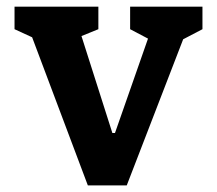

<svg xmlns="http://www.w3.org/2000/svg" viewBox="-20 -564 660 584"><path d="M61.8 -492.9 106.9 -437.2 24.2 -475.2V-543.8H279.2V-475.2L185.7 -437.2L215.5 -492.9L321.8 -159.4H329.7L446.4 -492.9L448 -437.2L375.8 -475.2V-543.8H595.8V-475.2L523.1 -437.2L555.8 -492.9L365.5 0H247.2Z"/></svg>

Font: Monaspace Xenon Var ExtraLight
Style: Regular
Weight: 200
Designer: Riley Cran and the Lettermatic Team
Version: Version 1.200 (Monaspace Xenon Var)